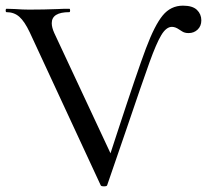

<svg xmlns="http://www.w3.org/2000/svg" viewBox="-22 -656 732 679"><path d="M1 -613Q-2 -613 -2 -619Q-2 -625 1 -625L32 -624Q58 -622 81 -622Q133 -622 183 -624Q198 -625 223 -625Q226 -625 226 -619Q226 -613 223 -613Q161 -613 161 -574Q161 -559 170 -539L379 -92L343 -35L393 -188Q463 -402 494 -484.5Q525 -567 553.5 -601.5Q582 -636 625 -636Q659 -636 674.5 -621Q690 -606 690 -584Q690 -564 677 -551.5Q664 -539 645 -539Q631 -539 622 -545Q613 -551 611 -552Q598 -561 586 -561Q566 -561 548.5 -532Q531 -503 506.5 -435Q482 -367 423 -193L357 -1Q356 3 346 3Q335 3 334 -1L83 -542Q65 -580 46.5 -596.5Q28 -613 1 -613Z"/></svg>

Font: Cormorant Infant Medium
Style: Regular
Weight: 500
Designer: Christian Thalmann (Catharsis Fonts)
Foundry: Catharsis Fonts
Version: Version 4.000